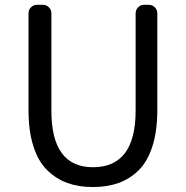

<svg xmlns="http://www.w3.org/2000/svg" viewBox="-20 -753 761 786"><path d="M360.4 12.7Q301.8 12.7 255.9 -3.9Q210 -20.5 173.3 -56.2Q136.7 -91.8 116.7 -154.3Q96.7 -216.8 96.7 -302.7V-698.2Q96.7 -712.9 106.9 -723.1Q117.2 -733.4 131.8 -733.4H155.3Q169.9 -733.4 180.2 -723.1Q190.4 -712.9 190.4 -698.2V-299.8Q190.4 -68.4 360.4 -68.4Q535.2 -68.4 535.2 -299.8V-698.2Q535.2 -712.9 545.4 -723.1Q555.7 -733.4 569.3 -733.4H588.9Q603.5 -733.4 613.8 -723.1Q624 -712.9 624 -698.2V-302.7Q624 -216.8 604 -154.3Q584 -91.8 547.9 -56.2Q511.7 -20.5 465.3 -3.9Q418.9 12.7 360.4 12.7Z"/></svg>

Font: Gen Jyuu GothicL Regular
Style: Regular
Weight: 400
Designer: [Source Han Sans]
Ryoko NISHIZUKA  (kana & ideographs); Paul D. Hunt (Latin, Greek & Cyrillic); Wenlong ZHANG  (bopomofo
Version: Version 1.002.20150607